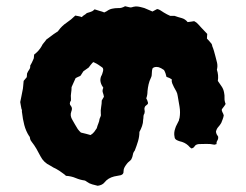

<svg xmlns="http://www.w3.org/2000/svg" viewBox="-20 -602 790 617"><path d="M705 -268Q703 -264 699.5 -259.5Q696 -255 693 -251Q692 -246 695 -241Q698 -236 699 -231Q698 -225 695.5 -218.5Q693 -212 691 -207Q687 -200 681.5 -194Q676 -188 674 -179Q674 -177 676 -171Q677 -169 678.5 -167Q680 -165 681 -163Q682 -156 678.5 -150.5Q675 -145 676 -139Q670 -137 669 -137Q656 -140 643 -139.5Q630 -139 619 -139Q609 -138 605.5 -132Q602 -126 595 -125Q593 -126 590 -129Q580 -141 565 -146Q561 -147 557.5 -148Q554 -149 552 -150Q541 -154 541 -162Q538 -175 543 -189Q545 -196 548.5 -202Q552 -208 555 -215Q555 -216 555.5 -218.5Q556 -221 557 -223Q560 -241 557 -259Q554 -277 551 -294Q550 -302 546.5 -308.5Q543 -315 539 -322Q536 -328 533.5 -334Q531 -340 532 -347Q525 -352 515 -355Q514 -360 512 -366Q510 -372 507 -377Q497 -384 490 -386Q476 -389 470 -382Q469 -378 468.5 -375Q468 -372 468 -368Q468 -364 467.5 -360Q467 -356 465 -352Q460 -342 457.5 -331Q455 -320 454 -309Q454 -303 453 -297Q452 -291 450 -286Q452 -283 453 -280Q454 -277 455 -274Q457 -269 453 -266Q449 -263 447 -261Q443 -255 444.5 -249Q446 -243 444 -237Q441 -233 441 -227.5Q441 -222 440 -217Q440 -207 436.5 -197Q433 -187 428 -178Q428 -163 423.5 -148Q419 -133 413 -118Q408 -112 407 -105Q406 -98 402 -90Q399 -86 395 -83Q391 -80 388 -76Q384 -71 380.5 -65Q377 -59 377 -52Q378 -42 368 -39Q363 -38 357.5 -37Q352 -36 347 -35Q327 -30 316 -16Q309 -7 294 -5Q286 -7 276.5 -9.5Q267 -12 259 -18Q257 -20 255.5 -20.5Q254 -21 252 -22Q237 -24 223 -30Q209 -36 192 -37Q187 -42 181.5 -45.5Q176 -49 171 -53Q166 -56 161 -59Q156 -62 151 -64Q148 -66 145.5 -67.5Q143 -69 141 -70Q120 -80 110 -100Q104 -112 97 -124Q90 -136 82 -146Q78 -151 77 -155Q76 -158 76 -160.5Q76 -163 74 -164Q63 -181 58 -200.5Q53 -220 51 -239Q50 -243 50.5 -246Q51 -249 49 -252Q48 -257 47 -262.5Q46 -268 45 -274Q47 -282 48.5 -291Q50 -300 52 -309Q54 -317 54.5 -325.5Q55 -334 56 -342Q59 -345 61 -348Q63 -351 66 -354Q66 -357 66.5 -360Q67 -363 67 -366Q70 -373 74 -378.5Q78 -384 77 -391Q80 -396 82.5 -401Q85 -406 87 -411Q89 -414 89 -418.5Q89 -423 90 -427Q105 -438 114 -454Q116 -459 120.5 -464Q125 -469 129 -475Q132 -477 136 -480Q140 -483 144 -486Q153 -493 161 -498Q163 -499 165 -500.5Q167 -502 168 -504Q179 -519 194 -529Q209 -539 222 -552Q227 -551 232.5 -550Q238 -549 243 -547Q246 -551 250.5 -553.5Q255 -556 259 -560Q273 -564 276.5 -566Q280 -568 284 -572Q292 -569 300 -567Q308 -565 315 -562Q318 -564 320 -564.5Q322 -565 323 -566Q331 -572 340 -574Q349 -576 359 -576Q370 -575 382 -582Q388 -581 394.5 -579Q401 -577 408 -580Q416 -582 423 -581Q430 -580 437 -578Q443 -577 452.5 -572.5Q462 -568 470 -565Q474 -567 477.5 -569Q481 -571 485 -573Q491 -572 496 -568.5Q501 -565 506 -562Q511 -559 516.5 -556Q522 -553 527 -551H541Q552 -547 563.5 -544Q575 -541 583 -531Q589 -532 594.5 -532.5Q600 -533 604 -534Q612 -530 617 -524Q622 -518 627 -513Q632 -508 636.5 -503Q641 -498 646 -493Q646 -490 645.5 -486.5Q645 -483 645 -478Q649 -474 652.5 -470Q656 -466 660 -461Q662 -457 662 -454Q665 -447 667.5 -438.5Q670 -430 672 -422Q675 -412 677.5 -400.5Q680 -389 677 -378Q683 -360 680 -342Q686 -333 692 -324.5Q698 -316 700 -305Q702 -296 701.5 -287Q701 -278 705 -268ZM314 -291Q313 -298 310.5 -304.5Q308 -311 312 -320Q306 -328 303.5 -337.5Q301 -347 305 -357Q307 -360 308.5 -364.5Q310 -369 311 -373Q313 -381 309 -385Q302 -390 296 -394Q290 -398 283 -401Q281 -404 277 -400Q274 -397 271 -393Q268 -389 265 -385Q261 -382 256.5 -379Q252 -376 248 -373Q245 -369 242.5 -364.5Q240 -360 238 -358Q233 -356 230 -354.5Q227 -353 223 -351Q219 -343 216 -335.5Q213 -328 210 -322Q210 -312 208.5 -303Q207 -294 208 -286V-279Q201 -269 207.5 -262Q214 -255 209 -243Q204 -230 213 -216Q217 -209 221 -202Q225 -195 230 -187Q232 -184 235 -181Q238 -178 240 -176Q249 -174 256.5 -172Q264 -170 271 -168Q279 -173 283 -178.5Q287 -184 291 -190Q293 -198 296 -205Q299 -212 300 -220Q302 -225 303.5 -228.5Q305 -232 304 -236Q303 -247 305 -258Q307 -269 307 -279Q309 -283 311 -286Q313 -289 314 -291Z"/></svg>

Font: Darumadrop One
Style: Regular
Weight: 400
Version: Version 1.000